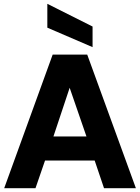

<svg xmlns="http://www.w3.org/2000/svg" viewBox="-20 -986 732 1006"><path d="M2 0 256 -700H437L692 0H525L476 -145H216L166 0ZM260 -271H433L345 -526ZM465 -739 228 -841V-966L465 -847Z"/></svg>

Font: Rethink Sans ExtraBold
Style: Regular
Weight: 800
Designer: The Rethink Sans project authors (Hans Thiessen). DM Sans designed by Colophon Foundry.
Foundry: Rethink Communications LLC
Version: Version 1.001